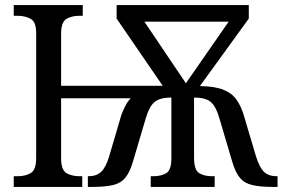

<svg xmlns="http://www.w3.org/2000/svg" viewBox="-20 -734 1110 754"><path d="M34 0V-42H50Q80 -42 101 -54.5Q122 -67 122 -113V-604Q122 -648 100.5 -660Q79 -672 48 -672H34V-714H305V-672H292Q261 -672 240.5 -659.5Q220 -647 220 -601V-397H619L438 -661V-714H957V-661L765 -396Q824 -395 857.5 -381.5Q891 -368 908.5 -343Q926 -318 936 -286L985 -121Q999 -76 1017 -59Q1035 -42 1066 -42H1070V0H1051Q1000 0 969.5 -7.5Q939 -15 921.5 -36.5Q904 -58 892 -99L842 -268Q828 -317 807 -334Q786 -351 742 -351V-116Q742 -67 761.5 -54.5Q781 -42 813 -42H823V0H572V-42H582Q613 -42 633 -54Q653 -66 653 -113V-351Q608 -351 587 -333.5Q566 -316 552 -268L502 -99Q490 -58 472.5 -36.5Q455 -15 424.5 -7.5Q394 0 343 0H325V-42H328Q359 -42 377.5 -59.5Q396 -77 409 -121L457 -284Q464 -302 472.5 -318.5Q481 -335 493 -348H220V-113Q220 -67 240.5 -54.5Q261 -42 292 -42H303V0ZM710 -407 878 -649H547Z"/></svg>

Font: Noto Serif SemiCondensed
Style: Regular
Weight: 400
Width: 4
Designer: Monotype Design Team
Foundry: Monotype Imaging Inc.
Version: Version 2.013